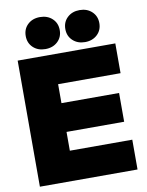

<svg xmlns="http://www.w3.org/2000/svg" viewBox="-101 -1020 834 1091"><g transform="rotate(-10 316.0 -474.5)"><path d="M39.1 0V-727.5H602.5V-555.7H242.2V-446.3H574.7V-280.3H242.2V-171.9H602.5V0ZM435.1 -764.6Q392.1 -764.6 364.5 -790.5Q336.9 -816.4 336.9 -856.9Q336.9 -897.5 364.5 -923.3Q392.1 -949.2 435.1 -949.2Q478 -949.2 505.6 -923.3Q533.2 -897.5 533.2 -856.9Q533.2 -816.4 505.6 -790.5Q478 -764.6 435.1 -764.6ZM206.1 -764.6Q163.1 -764.6 135.7 -790.5Q108.4 -816.4 108.4 -856.9Q108.4 -897.5 135.7 -923.3Q163.1 -949.2 206.1 -949.2Q249.5 -949.2 277.1 -923.3Q304.7 -897.5 304.7 -856.9Q304.7 -816.4 277.1 -790.5Q249.5 -764.6 206.1 -764.6Z"/></g></svg>

Font: Inter Display Black
Style: Regular
Weight: 900
Designer: Rasmus Andersson
Foundry: rsms
Version: Version 4.000;git-a52131595